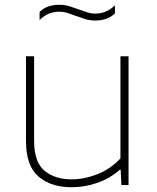

<svg xmlns="http://www.w3.org/2000/svg" viewBox="-20 -776 657 805"><path d="M279 9Q194.5 9 141.8 -35.5Q89 -80 89 -185V-540H123V-186Q123 -96 166.8 -60Q210.5 -24 280 -24Q332.5 -24 387.5 -45.2Q442.5 -66.5 485 -112V-540H519V0H489L486 -64H482Q441 -28 388.5 -9.5Q336 9 279 9ZM379 -690Q356.5 -690 335.8 -696.5Q315 -703 296 -710Q279 -716.5 262.2 -721.8Q245.5 -727 229 -727Q181 -727 146 -692V-726Q176 -756 229 -756Q251.5 -756 272.2 -749.5Q293 -743 312 -736Q329.5 -729.5 346 -724.2Q362.5 -719 379 -719Q427 -719 462 -754V-720Q432 -690 379 -690Z"/></svg>

Font: Encode Sans Exp Th
Style: Regular
Weight: 100
Width: 7
Designer: Multiple Designers
Foundry: Impallari Type
Version: Version 3.002; ttfautohint (v1.8.3) -l 8 -r 50 -G 200 -x 14 